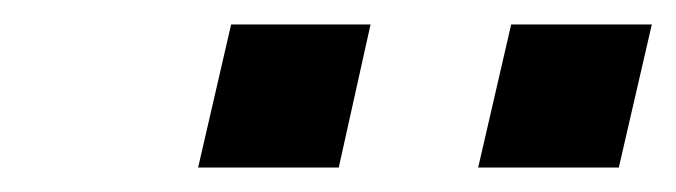

<svg xmlns="http://www.w3.org/2000/svg" viewBox="-20 -747 553 157"><path d="M371 -610 398 -727H513L486 -610ZM142 -610 169 -727H283L257 -610Z"/></svg>

Font: Instrument Sans Medium
Style: Italic
Weight: 500
Italic angle: -13°
Designer: Rodrigo Fuenzalida
Foundry: fragTYPE
Version: Version 1.000;gftools[0.9.28]